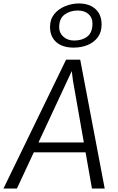

<svg xmlns="http://www.w3.org/2000/svg" viewBox="-44 -1093 682 1113"><path d="M-24 0 339 -747H421L563 0H489L452 -210H152L54 0ZM179 -267H442L379 -625L372 -681L345 -623ZM383 -817Q318 -817 282 -849Q246 -881 246 -938Q246 -981 271 -1012Q296 -1042 334.8 -1057.5Q373.5 -1073 413 -1073Q474 -1073 509.5 -1040.5Q545 -1008 545 -951Q545 -906.5 523 -877Q500.5 -847 464 -832Q427.5 -817 383 -817ZM386 -858Q432 -858 462 -881Q492 -904 492 -957Q492 -991 469 -1011.5Q446 -1032 407 -1032Q363 -1032 331 -1009Q299 -986 299 -935Q299 -901.5 323.8 -879.8Q348.5 -858 386 -858Z"/></svg>

Font: Merriweather Sans Light
Style: Italic
Weight: 300
Italic angle: -7.5°
Designer: Eben Sorkin
Foundry: Eben Sorkin
Version: Version 2.001; ttfautohint (v1.8.3)